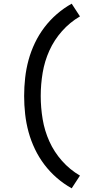

<svg xmlns="http://www.w3.org/2000/svg" viewBox="-20 -861 540 1042"><path d="M369 161Q326 137 288.5 104.5Q251 72 221 32.5Q191 -7 169.5 -52Q148 -97 135 -144.5Q122 -192 116.5 -241.5Q111 -291 111 -340Q111 -389 116.5 -438.5Q122 -488 135 -535.5Q148 -583 169.5 -628Q191 -673 221 -712.5Q251 -752 288.5 -784.5Q326 -817 369 -841L414 -772Q359 -740 316.5 -692Q274 -644 248 -586.5Q222 -529 211.5 -466Q201 -403 201 -340Q201 -277 211.5 -214Q222 -151 248 -93.5Q274 -36 316.5 12Q359 60 414 92Z"/></svg>

Font: Iosevka Term Curly Medium
Style: Regular
Weight: 500
Designer: Belleve Invis
Foundry: Belleve Invis
Version: Version 32.3.0